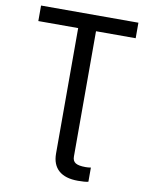

<svg xmlns="http://www.w3.org/2000/svg" viewBox="-100 -800 848 1082"><g transform="rotate(10 324.5 -259.5)"><path d="M421.4 209Q349.1 209 311.5 175.8Q273.9 142.6 273.9 79.1V-82H376V78.6Q376 104 393.3 114.7Q410.6 125.5 450.2 125.5Q456.1 125.5 464.4 125Q472.7 124.5 481 123V204.1Q472.2 206.5 456.5 207.8Q440.9 209 421.4 209ZM45.9 -638.7V-727.5H603V-638.7H376V0H273.9V-638.7Z"/></g></svg>

Font: Inter Cardless
Style: Regular
Weight: 400
Designer: Rasmus Andersson
Foundry: rsms
Version: Version 4.001;git-9221beed3